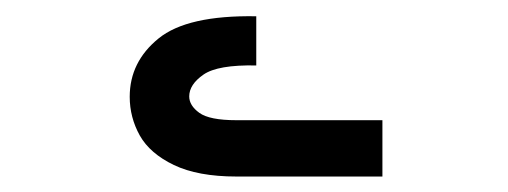

<svg xmlns="http://www.w3.org/2000/svg" viewBox="-20 -816 640 242"><path d="M218.5 -694.5Q218.5 -683 231.2 -673.8Q244 -664.5 278 -664.5H462V-593.5H278Q229.5 -593.5 199.2 -608Q169 -622.5 156.2 -645.2Q143.5 -668 143.5 -694Q143.5 -738 179.8 -767.5Q216 -797 303 -795.5V-733.5Q254.5 -734.5 236.5 -722Q218.5 -709.5 218.5 -694.5Z"/></svg>

Font: JuliaMono
Style: Bold
Weight: 700
Monospace: yes
Designer: cormullion
Foundry: corm
Version: Version 0.055; ttfautohint (v1.8.4)